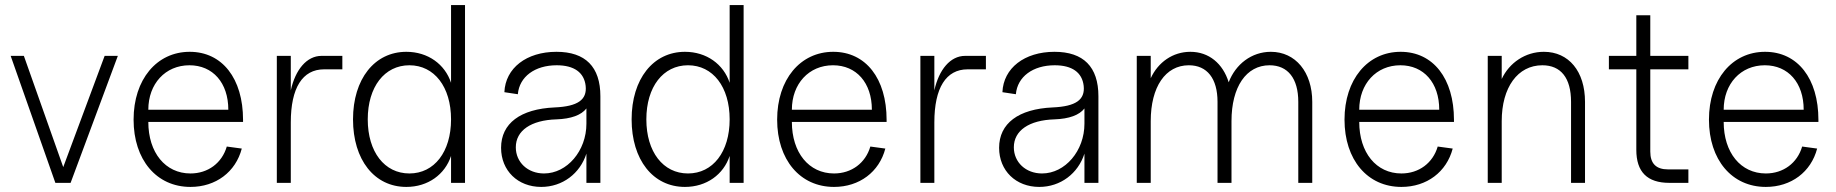

<svg xmlns="http://www.w3.org/2000/svg" viewBox="-20 -720 7230 756"><path d="M198 0H258L444 -500H392L229 -62L74 -500H22Z M730 16C830 16 908 -43 932 -135L873 -143C854 -78 799 -37 730 -37C631 -37 564 -119 564 -240H937V-248C937 -411 855 -516 727 -516C597 -516 506 -407 506 -249C506 -91 596 16 730 16ZM879 -288H564C564 -390 631 -463 726 -463C818 -463 879 -394 879 -288Z M1070 0H1125V-238C1125 -374 1171 -447 1256 -447H1328V-500H1246C1188 -500 1143 -446 1125 -364V-500H1070Z M1580 16C1665 16 1732 -33 1756 -106V0H1811V-700H1756V-394C1732 -467 1665 -516 1580 -516C1455 -516 1370 -409 1370 -250C1370 -91 1454 16 1580 16ZM1592 -37C1494 -37 1428 -122 1428 -250C1428 -378 1494 -463 1592 -463C1690 -463 1756 -378 1756 -250C1756 -122 1690 -37 1592 -37Z M2111 16C2195 16 2264 -37 2289 -115V0H2344V-341C2344 -457 2285 -516 2171 -516C2053 -516 1970 -452 1966 -357L2019 -349C2025 -418 2086 -463 2172 -463C2240 -463 2280 -435 2286 -382C2292 -327 2255 -301 2164 -297C2029 -291 1953 -234 1953 -138C1953 -48 2019 16 2111 16ZM2122 -37C2058 -37 2011 -81 2011 -140C2011 -206 2071 -247 2171 -250C2229 -252 2269 -267 2289 -293V-233C2289 -126 2213 -37 2122 -37Z M2677 16C2762 16 2829 -33 2853 -106V0H2908V-700H2853V-394C2829 -467 2762 -516 2677 -516C2552 -516 2467 -409 2467 -250C2467 -91 2551 16 2677 16ZM2689 -37C2591 -37 2525 -122 2525 -250C2525 -378 2591 -463 2689 -463C2787 -463 2853 -378 2853 -250C2853 -122 2787 -37 2689 -37Z M3264 16C3364 16 3442 -43 3466 -135L3407 -143C3388 -78 3333 -37 3264 -37C3165 -37 3098 -119 3098 -240H3471V-248C3471 -411 3389 -516 3261 -516C3131 -516 3040 -407 3040 -249C3040 -91 3130 16 3264 16ZM3413 -288H3098C3098 -390 3165 -463 3260 -463C3352 -463 3413 -394 3413 -288Z M3604 0H3659V-238C3659 -374 3705 -447 3790 -447H3862V-500H3780C3722 -500 3677 -446 3659 -364V-500H3604Z M4072 16C4156 16 4225 -37 4250 -115V0H4305V-341C4305 -457 4246 -516 4132 -516C4014 -516 3931 -452 3927 -357L3980 -349C3986 -418 4047 -463 4133 -463C4201 -463 4241 -435 4247 -382C4253 -327 4216 -301 4125 -297C3990 -291 3914 -234 3914 -138C3914 -48 3980 16 4072 16ZM4083 -37C4019 -37 3972 -81 3972 -140C3972 -206 4032 -247 4132 -250C4190 -252 4230 -267 4250 -293V-233C4250 -126 4174 -37 4083 -37Z M5092 -319V0H5147V-319C5147 -436 5081 -516 4984 -516C4908 -516 4845 -467 4818 -396C4795 -470 4740 -516 4667 -516C4598 -516 4540 -475 4511 -412V-500H4456V0H4511V-243C4511 -378 4569 -463 4661 -463C4733 -463 4774 -411 4774 -319V0H4829V-243C4829 -378 4887 -463 4979 -463C5051 -463 5092 -411 5092 -319Z M5498 16C5598 16 5676 -43 5700 -135L5641 -143C5622 -78 5567 -37 5498 -37C5399 -37 5332 -119 5332 -240H5705V-248C5705 -411 5623 -516 5495 -516C5365 -516 5274 -407 5274 -249C5274 -91 5364 16 5498 16ZM5647 -288H5332C5332 -390 5399 -463 5494 -463C5586 -463 5647 -394 5647 -288Z M6166 -319V0H6221V-319C6221 -439 6157 -516 6059 -516C5986 -516 5923 -473 5893 -409V-500H5838V0H5893V-243C5893 -376 5956 -463 6053 -463C6126 -463 6166 -413 6166 -319Z M6553 0H6628V-53H6548C6501 -53 6478 -76 6478 -123V-447H6628V-500H6478V-660H6423V-500H6315V-447H6423V-130C6423 -43 6466 0 6553 0Z M6933 16C7033 16 7111 -43 7135 -135L7076 -143C7057 -78 7002 -37 6933 -37C6834 -37 6767 -119 6767 -240H7140V-248C7140 -411 7058 -516 6930 -516C6800 -516 6709 -407 6709 -249C6709 -91 6799 16 6933 16ZM7082 -288H6767C6767 -390 6834 -463 6929 -463C7021 -463 7082 -394 7082 -288Z"/></svg>

Font: Uncut Sans Light
Style: Regular
Weight: 300
Designer: Kasper Nordkvist
Foundry: UNCUT.wtf
Version: Version 1.304;Glyphs 3.2 (3246)